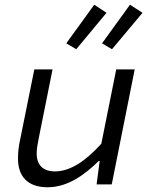

<svg xmlns="http://www.w3.org/2000/svg" viewBox="-20 -779 640 811"><path d="M181 12C267 12 339 -42 397 -99H401L388 0H452L549 -486H471L408 -172C342 -99 277 -55 212 -55C162 -55 135 -82 135 -130C135 -152 139 -172 144 -197L202 -486H125L65 -189C59 -162 56 -137 56 -109C56 -36 95 12 181 12ZM302 -571 430 -725 378 -759 260 -596 302 -571ZM453 -571 582 -725 529 -759 411 -596 453 -571Z"/></svg>

Font: Source Code Variable
Style: Italic
Weight: 400
Italic angle: -11°
Monospace: yes
Designer: Paul D. Hunt, Teo Tuominen
Foundry: Adobe Systems Incorporated
Version: Version 1.005;PS 1.0;hotconv 16.6.54;makeotf.lib2.5.65590